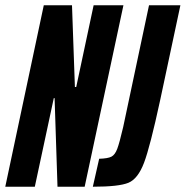

<svg xmlns="http://www.w3.org/2000/svg" viewBox="-34 -708 704 728"><path d="M-14 0 132 -688H239L250 -378H255L321 -688H434L287 0H184L173 -336H170L98 0ZM433 -226 531 -688H650L573 -327Q535 -151 512 -90.5Q489 -30 453 -15Q417 0 318 0L342 -106Q375 -107 388.5 -114Q402 -121 410.5 -143.5Q419 -166 433 -226Z"/></svg>

Font: Saira Ultra Condensed ExtraBold
Style: Italic
Weight: 800
Width: 1
Italic angle: -12°
Designer: Hector Gatti with collaboration of the Omnibus-Type team
Foundry: Omnibus-Type
Version: Version 1.001; ttfautohint (v1.8)